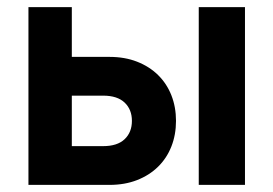

<svg xmlns="http://www.w3.org/2000/svg" viewBox="-20 -520 769 540"><path d="M539 -500H669V0H539ZM182 -109H270Q310 -109 330.5 -128.5Q351 -148 351 -180Q351 -212 330.5 -231.5Q310 -251 270 -251H182ZM60 0V-500H182V-360H288Q331 -360 365.5 -346.5Q400 -333 424.5 -309Q449 -285 462 -252Q475 -219 475 -180Q475 -141 462 -108Q449 -75 424.5 -51Q400 -27 365.5 -13.5Q331 0 288 0Z"/></svg>

Font: NT Somic Bold
Style: Regular
Weight: 700
Designer: Ravid Balaliev — lead type designer, mastering
Michael Voronin — secret advisor, marketing
Ivan Kovalenko — best boy
Foundry: NT Type
Version: Version 0.7